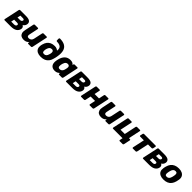

<svg xmlns="http://www.w3.org/2000/svg" viewBox="663 -3062 5490 5490"><g transform="rotate(45 3408.0 -317.0)"><path d="M29 0Q18 0 12.5 -7.5Q7 -15 8 -25L109 -495Q111 -506 119.5 -513Q128 -520 139 -520H373Q490 -520 535 -480Q580 -440 566 -372Q558 -335 537.5 -309.5Q517 -284 489 -267Q511 -257 524 -240Q537 -223 541.5 -201.5Q546 -180 540 -154Q524 -82 459.5 -41Q395 0 278 0ZM189 -107H303Q334 -107 355.5 -118.5Q377 -130 382 -156Q388 -182 373 -193.5Q358 -205 324 -205H210ZM233 -317H333Q363 -317 382.5 -329.5Q402 -342 408 -367Q413 -393 397.5 -403Q382 -413 353 -413H254Z M801 10Q741 10 699.5 -16Q658 -42 642.5 -92.5Q627 -143 643 -216L701 -495Q703 -506 712 -513Q721 -520 732 -520H858Q868 -520 873.5 -513Q879 -506 877 -495L820 -222Q813 -190 816 -168Q819 -146 835 -135Q851 -124 881 -124Q924 -124 955.5 -149.5Q987 -175 997 -222L1055 -495Q1057 -506 1066 -513Q1075 -520 1085 -520H1210Q1221 -520 1226.5 -513Q1232 -506 1230 -495L1130 -25Q1128 -15 1119.5 -7.5Q1111 0 1100 0H985Q974 0 968 -7.5Q962 -15 964 -25L972 -63Q951 -40 927 -23.5Q903 -7 873 1.5Q843 10 801 10Z M1493 10Q1413 10 1359 -17Q1305 -44 1281.5 -94.5Q1258 -145 1268 -215Q1270 -227 1271.5 -235Q1273 -243 1275 -251.5Q1277 -260 1281 -274Q1299 -343 1336 -392.5Q1373 -442 1430.5 -468.5Q1488 -495 1567 -495Q1608 -495 1642.5 -482Q1677 -469 1703 -445Q1712 -506 1696.5 -545.5Q1681 -585 1637.5 -605.5Q1594 -626 1518 -628Q1507 -628 1500 -635.5Q1493 -643 1493 -653V-725Q1493 -735 1500.5 -742.5Q1508 -750 1519 -751Q1649 -750 1724 -704.5Q1799 -659 1823.5 -571Q1848 -483 1828 -355Q1824 -322 1816.5 -288Q1809 -254 1797 -215Q1779 -145 1741 -94.5Q1703 -44 1642 -17Q1581 10 1493 10ZM1508 -112Q1553 -112 1580.5 -139Q1608 -166 1622 -220Q1626 -233 1629 -244Q1632 -255 1634 -269Q1640 -301 1635 -324.5Q1630 -348 1614 -360.5Q1598 -373 1570 -373Q1524 -373 1497.5 -346.5Q1471 -320 1456 -269Q1452 -255 1449.5 -244Q1447 -233 1445 -220Q1437 -166 1450.5 -139Q1464 -112 1508 -112Z M2059 10Q2011 10 1974.5 -5.5Q1938 -21 1916 -51.5Q1894 -82 1887 -125.5Q1880 -169 1889 -225Q1893 -245 1896 -260.5Q1899 -276 1904 -296Q1917 -349 1940 -392Q1963 -435 1995 -466Q2027 -497 2069.5 -513.5Q2112 -530 2163 -530Q2224 -530 2255.5 -512.5Q2287 -495 2306 -469L2311 -495Q2313 -506 2321.5 -513Q2330 -520 2341 -520H2453Q2464 -520 2469.5 -513Q2475 -506 2473 -495L2374 -25Q2372 -15 2363.5 -7.5Q2355 0 2344 0H2231Q2221 0 2215 -7.5Q2209 -15 2211 -25L2218 -57Q2187 -28 2151.5 -9Q2116 10 2059 10ZM2129 -124Q2162 -124 2185 -138.5Q2208 -153 2223 -176Q2238 -199 2244 -226Q2250 -246 2253.5 -264Q2257 -282 2260 -301Q2265 -326 2260.5 -347.5Q2256 -369 2239.5 -382.5Q2223 -396 2192 -396Q2160 -396 2138 -382Q2116 -368 2102.5 -344Q2089 -320 2080 -291Q2076 -276 2072 -260Q2068 -244 2066 -229Q2063 -200 2065 -176Q2067 -152 2082 -138Q2097 -124 2129 -124Z M2519 0Q2508 0 2502.5 -7.5Q2497 -15 2498 -25L2599 -495Q2601 -506 2609.5 -513Q2618 -520 2629 -520H2863Q2980 -520 3025 -480Q3070 -440 3056 -372Q3048 -335 3027.5 -309.5Q3007 -284 2979 -267Q3001 -257 3014 -240Q3027 -223 3031.5 -201.5Q3036 -180 3030 -154Q3014 -82 2949.5 -41Q2885 0 2768 0ZM2679 -107H2793Q2824 -107 2845.5 -118.5Q2867 -130 2872 -156Q2878 -182 2863 -193.5Q2848 -205 2814 -205H2700ZM2723 -317H2823Q2853 -317 2872.5 -329.5Q2892 -342 2898 -367Q2903 -393 2887.5 -403Q2872 -413 2843 -413H2744Z M3125 0Q3114 0 3108 -7.5Q3102 -15 3104 -25L3205 -495Q3207 -506 3215.5 -513Q3224 -520 3235 -520H3353Q3364 -520 3369.5 -513Q3375 -506 3373 -495L3338 -329H3517L3553 -495Q3555 -506 3563.5 -513Q3572 -520 3583 -520H3701Q3712 -520 3717.5 -513Q3723 -506 3721 -495L3621 -25Q3619 -15 3610.5 -7.5Q3602 0 3591 0H3473Q3462 0 3456 -7.5Q3450 -15 3452 -25L3489 -198H3310L3273 -25Q3271 -15 3262.5 -7.5Q3254 0 3243 0Z M3929 10Q3869 10 3827.5 -16Q3786 -42 3770.5 -92.5Q3755 -143 3771 -216L3829 -495Q3831 -506 3840 -513Q3849 -520 3860 -520H3986Q3996 -520 4001.5 -513Q4007 -506 4005 -495L3948 -222Q3941 -190 3944 -168Q3947 -146 3963 -135Q3979 -124 4009 -124Q4052 -124 4083.5 -149.5Q4115 -175 4125 -222L4183 -495Q4185 -506 4194 -513Q4203 -520 4213 -520H4338Q4349 -520 4354.5 -513Q4360 -506 4358 -495L4258 -25Q4256 -15 4247.5 -7.5Q4239 0 4228 0H4113Q4102 0 4096 -7.5Q4090 -15 4092 -25L4100 -63Q4079 -40 4055 -23.5Q4031 -7 4001 1.5Q3971 10 3929 10Z M4798 117Q4788 117 4782.5 110Q4777 103 4779 92L4798 0H4415Q4404 0 4398.5 -7.5Q4393 -15 4395 -25L4495 -495Q4497 -506 4506 -513Q4515 -520 4525 -520H4644Q4654 -520 4659.5 -513Q4665 -506 4663 -495L4586 -131H4758L4835 -495Q4837 -506 4846 -513Q4855 -520 4866 -520H4984Q4995 -520 5000.5 -513Q5006 -506 5004 -495L4927 -131H4970Q4980 -131 4985.5 -124Q4991 -117 4989 -106L4947 92Q4945 103 4936 110Q4927 117 4917 117Z M5214 0Q5204 0 5198 -7.5Q5192 -15 5194 -25L5272 -389H5120Q5109 -389 5103.5 -396Q5098 -403 5100 -414L5118 -495Q5120 -506 5128.5 -513Q5137 -520 5147 -520H5617Q5628 -520 5633.5 -513Q5639 -506 5637 -495L5620 -414Q5618 -403 5609 -396Q5600 -389 5589 -389H5438L5360 -25Q5358 -15 5349.5 -7.5Q5341 0 5330 0Z M5630 0Q5619 0 5613.5 -7.5Q5608 -15 5609 -25L5710 -495Q5712 -506 5720.5 -513Q5729 -520 5740 -520H5974Q6091 -520 6136 -480Q6181 -440 6167 -372Q6159 -335 6138.5 -309.5Q6118 -284 6090 -267Q6112 -257 6125 -240Q6138 -223 6142.5 -201.5Q6147 -180 6141 -154Q6125 -82 6060.5 -41Q5996 0 5879 0ZM5790 -107H5904Q5935 -107 5956.5 -118.5Q5978 -130 5983 -156Q5989 -182 5974 -193.5Q5959 -205 5925 -205H5811ZM5834 -317H5934Q5964 -317 5983.5 -329.5Q6003 -342 6009 -367Q6014 -393 5998.5 -403Q5983 -413 5954 -413H5855Z M6454 10Q6374 10 6320 -17Q6266 -44 6242.5 -94.5Q6219 -145 6230 -215Q6232 -235 6237.5 -260.5Q6243 -286 6249 -305Q6268 -376 6307 -426Q6346 -476 6407.5 -503Q6469 -530 6552 -530Q6631 -530 6685 -503Q6739 -476 6764 -426Q6789 -376 6778 -305Q6774 -286 6769 -260.5Q6764 -235 6759 -215Q6740 -145 6702 -94.5Q6664 -44 6603 -17Q6542 10 6454 10ZM6469 -112Q6514 -112 6542 -139Q6570 -166 6584 -220Q6588 -235 6593.5 -260Q6599 -285 6601 -300Q6610 -353 6596 -380.5Q6582 -408 6537 -408Q6494 -408 6466 -380.5Q6438 -353 6424 -300Q6420 -285 6414.5 -260Q6409 -235 6407 -220Q6398 -166 6411.5 -139Q6425 -112 6469 -112Z"/></g></svg>

Font: Rubik Light
Style: Bold Italic
Weight: 700
Italic angle: -12°
Version: Version 2.104